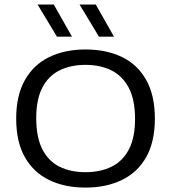

<svg xmlns="http://www.w3.org/2000/svg" viewBox="-20 -821 756 848"><path d="M357.5 7.5Q265.5 7.5 196.8 -26Q128 -59.5 89.8 -127Q51.5 -194.5 51.5 -297Q51.5 -399.5 90 -467.5Q128.5 -535.5 197.5 -569Q266.5 -602.5 357.5 -602.5Q450 -602.5 519 -569Q588 -535.5 626 -467.5Q664 -399.5 664 -297Q664 -195 625.8 -127.2Q587.5 -59.5 518.2 -26Q449 7.5 357.5 7.5ZM357.5 -60.5Q423.5 -60.5 472.8 -84.8Q522 -109 549.2 -161Q576.5 -213 576.5 -295.5Q576.5 -380 549 -432.8Q521.5 -485.5 472.5 -510Q423.5 -534.5 357.5 -534.5Q292 -534.5 243 -510.2Q194 -486 167 -434Q140 -382 140 -299.5Q140 -215 166.8 -162.2Q193.5 -109.5 242.5 -85Q291.5 -60.5 357.5 -60.5ZM417 -659 331.5 -801H403L483.5 -659ZM231.5 -659 146 -801H217.5L298 -659Z"/></svg>

Font: Encode Sans SC Expanded
Style: Regular
Weight: 400
Width: 7
Designer: Multiple Designers
Foundry: Impallari Type
Version: Version 3.002